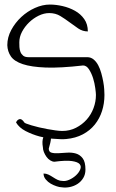

<svg xmlns="http://www.w3.org/2000/svg" viewBox="-20 -622 519 859"><path d="M174.8 154.3Q186.5 154.3 196.8 159.2Q207 164.1 217.3 170.9Q227.5 177.7 237.8 182.6Q248 187.5 259.8 187.5Q273.4 189.5 290 182.1Q306.6 174.8 319.8 162.6Q333 150.4 338.9 136.2Q344.7 122.1 336.4 112.3Q328.1 102.5 301.8 98.6Q275.4 94.7 223.6 101.6Q214.8 101.6 205.1 95.7Q195.3 89.8 188 79.6Q180.7 69.3 176.3 58.1Q171.9 46.9 171.9 37.1Q167 9.8 173.8 -7.8Q165 -9.8 156.2 -11.7Q124 -20.5 94.7 -35.6Q65.4 -50.8 51.8 -74.2Q56.6 -85.9 66.9 -88.9Q77.1 -91.8 88.9 -74.2Q88.9 -72.3 98.1 -68.8Q107.4 -65.4 121.6 -61Q135.7 -56.6 154.8 -52.2Q173.8 -47.9 192.4 -44.4Q210.9 -41 228.5 -38.6Q246.1 -36.1 258.8 -36.1Q292 -36.1 319.8 -50.3Q347.7 -64.5 367.7 -86.9Q387.7 -109.4 398.4 -138.2Q409.2 -167 409.2 -197.3Q409.2 -206.1 406.2 -228Q403.3 -250 396.5 -272Q389.6 -293.9 378.4 -311.5Q367.2 -329.1 351.6 -329.1Q250 -317.4 185.1 -319.8Q120.1 -322.3 82 -335Q43.9 -347.7 28.8 -369.6Q13.7 -391.6 12.7 -419.9Q12.7 -455.1 30.3 -487.8Q47.9 -520.5 75.2 -545.9Q102.5 -571.3 136.2 -586.4Q169.9 -601.6 203.1 -601.6Q230.5 -601.6 260.3 -594.7Q290 -587.9 315.4 -573.7Q340.8 -559.6 356.9 -536.6Q373 -513.7 373 -481.4Q349.6 -481.4 330.1 -494.6Q310.5 -507.8 291 -522.5Q271.5 -537.1 250 -550.3Q228.5 -563.5 200.2 -563.5Q176.8 -563.5 152.8 -551.8Q128.9 -540 109.9 -521.5Q90.8 -502.9 78.6 -480Q66.4 -457 66.4 -432.6Q66.4 -422.9 66.9 -411.6Q67.4 -400.4 71.3 -390.1Q75.2 -379.9 83.5 -373Q91.8 -366.2 107.4 -366.2H370.1Q386.7 -366.2 398.9 -356Q411.1 -345.7 419.4 -330.1Q427.7 -314.5 433.1 -294.9Q438.5 -275.4 441.9 -256.8Q445.3 -238.3 446.3 -222.2Q447.3 -206.1 447.3 -197.3Q447.3 -159.2 436.5 -125.5Q425.8 -91.8 404.3 -64.9Q382.8 -38.1 350.6 -21Q318.4 -3.9 276.4 0Q255.9 2 222.7 -1L208 -2Q207 13.7 198.2 43Q198.2 57.6 210.4 61Q222.7 64.5 240.7 63.5Q258.8 62.5 280.3 61Q301.8 59.6 319.8 64.9Q337.9 70.3 350.1 86.4Q362.3 102.5 362.3 136.7Q362.3 158.2 352.5 174.3Q342.8 190.4 327.1 200.7Q311.5 210.9 292.5 214.8Q273.4 218.8 254.9 215.8Q247.1 215.8 233.4 211.4Q219.7 207 207 199.7Q194.3 192.4 184.6 180.7Q174.8 168.9 174.8 154.3Z"/></svg>

Font: Annie Use Your Telescope
Style: Regular
Weight: 400
Version: Version 1.003 2001